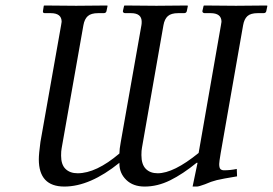

<svg xmlns="http://www.w3.org/2000/svg" viewBox="-20 -666 992 698"><path d="M283.2 -574.2 204.1 -127Q202.1 -117.2 202.1 -100.1Q202.1 -67.4 218.3 -51.8Q234.4 -36.1 262.2 -36.1Q329.6 -36.1 414.1 -107.9Q414.1 -123.5 418.9 -148.9L494.1 -574.2Q495.1 -579.1 495.1 -586.9Q495.1 -618.2 456.1 -618.2H435.1Q431.2 -618.2 428.7 -620.4Q426.3 -622.6 426.8 -626L431.2 -645L433.1 -646Q505.9 -645 548.8 -645L660.2 -646L663.1 -645L659.2 -626Q657.7 -618.2 648.9 -618.2H627.9Q602.1 -618.2 590.1 -607.4Q578.1 -596.7 574.2 -574.2L496.1 -128.9Q494.1 -119.1 494.1 -102.1Q494.1 -68.4 510 -52.2Q525.9 -36.1 553.2 -36.1Q611.3 -36.1 702.1 -109.9L783.2 -574.2Q785.2 -584 785.2 -586.9Q785.2 -618.2 745.1 -618.2H724.1Q720.2 -618.2 717.8 -620.4Q715.3 -622.6 715.8 -626L720.2 -645L722.2 -646Q795.9 -645 837.9 -645L949.2 -646L952.1 -645L948.2 -626Q946.8 -618.2 938 -618.2H917Q891.1 -618.2 879.4 -607.4Q867.7 -596.7 863.8 -574.2L782.2 -108.9Q776.9 -77.6 776.9 -69.8Q776.9 -55.7 781.5 -51.3Q786.1 -46.9 794.9 -46.9Q816.9 -46.9 840.8 -51.8L841.8 -24.9Q788.1 -16.1 768.1 -11.2Q748 -6.3 725.1 3.9Q702.6 12.2 695.8 12.2H680.2L698.2 -74.2H694.8Q644.5 -33.2 598.6 -10.5Q552.7 12.2 505.9 12.2Q463.9 12.2 439 -12Q414.1 -36.1 414.1 -70.8V-74.2Q307.1 12.2 213.9 12.2Q121.1 12.2 121.1 -86.9Q121.1 -106 127 -149.9L202.1 -574.2Q204.1 -584 204.1 -586.9Q204.1 -618.2 164.1 -618.2H143.1Q134.8 -618.2 136.2 -626L139.2 -645L141.1 -646Q214.8 -645 256.8 -645L369.1 -646L371.1 -645L367.2 -626Q365.7 -618.2 356.9 -618.2H336.9Q311 -618.2 299.1 -607.4Q287.1 -596.7 283.2 -574.2Z"/></svg>

Font: Common Serif
Style: Bold Italic
Weight: 700
Italic angle: -12°
Designer: Philipp H. Poll, Khaled Hosny
Foundry: Stefan Peev, Context Ltd.
Version: Version 1.026